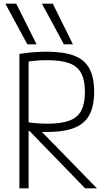

<svg xmlns="http://www.w3.org/2000/svg" viewBox="-20 -1020 590 1040"><path d="M128 -780 9 -1000H68L178 -780ZM326 -780 207 -1000H266L375 -780ZM85 -728Q132 -735 166.5 -737.5Q201 -740 232 -740Q325 -740 381.5 -718.5Q438 -697 464 -649Q490 -601 490 -523Q490 -445 464 -397Q438 -349 381.5 -327Q325 -305 232 -305Q203 -305 173 -307Q143 -309 106 -314L122 -359Q157 -354 183.5 -352Q210 -350 236 -350Q311 -350 355.5 -366.5Q400 -383 420 -421Q440 -459 440 -522Q440 -585 420 -623Q400 -661 355.5 -677.5Q311 -694 235 -694Q208 -694 180 -692Q152 -690 117 -684L135 -708V0H85ZM441 0 118 -333 181 -332 505 0Z"/></svg>

Font: M PLUS Code Latin SemiExpanded Light
Style: Regular
Weight: 300
Width: 6
Designer: Coji Morishita
Foundry: UNDERFOREST DESIGN
Version: Version 1.002; ttfautohint (v1.8.3)